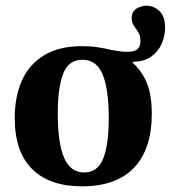

<svg xmlns="http://www.w3.org/2000/svg" viewBox="-20 -648 603 678"><path d="M270 10Q155 10 93.5 -51Q32 -112 32 -231Q32 -307 57.5 -364Q83 -421 136 -453Q189 -485 269 -485Q301 -485 326.5 -481Q352 -477 371 -472Q378 -471 395 -468Q412 -465 428 -465Q456 -465 466 -475Q476 -485 476 -502Q476 -522 468.5 -534Q461 -546 453 -557Q445 -568 445 -584Q445 -607 462 -617.5Q479 -628 498 -628Q522 -628 542.5 -609.5Q563 -591 563 -550Q563 -521 551 -493.5Q539 -466 513.5 -448Q488 -430 449 -430V-426Q483 -395 499.5 -352.5Q516 -310 516 -246Q516 -122 453.5 -56Q391 10 270 10ZM277 -39Q325 -39 344.5 -88Q364 -137 364 -231Q364 -333 342.5 -385Q321 -437 271 -437Q222 -437 203 -387.5Q184 -338 184 -248Q184 -142 206.5 -90.5Q229 -39 277 -39Z"/></svg>

Font: STIX Two Text
Style: Bold
Weight: 700
Designer: Ross Mills, John Hudson & Paul Hanslow, Tiro Typeworks Ltd; with prior portions MicroPress Inc., and Coen Hoffman.
Foundry: Tiro Typeworks Ltd
Version: Version 2.13 b171